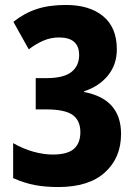

<svg xmlns="http://www.w3.org/2000/svg" viewBox="-20 -744 550 774"><path d="M451 -545Q451 -484 415.5 -440Q380 -396 319 -376V-373Q468 -345 468 -204Q468 -108 403 -49Q338 10 215 10Q162 10 120 2Q78 -6 33 -26V-167Q73 -144 114.5 -132.5Q156 -121 192 -121Q252 -121 278 -144Q304 -167 304 -211Q304 -258 273 -280.5Q242 -303 165 -303H124V-429H166Q236 -429 267.5 -453.5Q299 -478 299 -522Q299 -593 218 -593Q184 -593 153.5 -579.5Q123 -566 96 -545L34 -656Q78 -691 128 -707.5Q178 -724 246 -724Q341 -724 396 -678.5Q451 -633 451 -545Z"/></svg>

Font: Noto Sans Ethiopic Condensed ExtraBold
Style: Regular
Weight: 800
Width: 3
Designer: Monotype Design Team
Foundry: Monotype Imaging Inc.
Version: Version 2.102; ttfautohint (v1.8.4.7-5d5b)